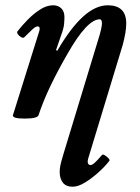

<svg xmlns="http://www.w3.org/2000/svg" viewBox="-20 -436 531 727"><path d="M73 13Q26 13 29 0L128 -316Q130 -322 130 -324.5Q130 -327 130 -329Q130 -336 122 -336Q115 -336 103.5 -325.5Q92 -315 72 -295Q68 -291 60.5 -295Q53 -299 48 -306Q43 -313 46 -317Q62 -338 84.5 -361Q107 -384 132 -400Q157 -416 181 -416Q200 -416 212 -404.5Q224 -393 224 -371Q224 -360 222.5 -344Q221 -328 212 -304L192 -246L197 -244Q247 -330 294.5 -373Q342 -416 388 -416Q458 -416 458 -347Q458 -330 454.5 -310Q451 -290 445 -267L321 141Q317 154 314.5 162.5Q312 171 312 175Q312 189 323 189Q329 189 339.5 179.5Q350 170 366 151Q369 147 377 152Q385 157 391 163.5Q397 170 394 173Q378 194 353 216.5Q328 239 302 255Q276 271 255 271Q230 271 218 255.5Q206 240 206 215Q206 203 208.5 190.5Q211 178 220 148L351 -283Q359 -308 362.5 -324Q366 -340 366 -347Q366 -363 358 -363Q334 -363 303.5 -330.5Q273 -298 236 -233Q199 -169 171 -110.5Q143 -52 126 0Q122 13 73 13Z"/></svg>

Font: Junicode VF
Style: Italic
Weight: 400
Italic angle: -11°
Designer: Peter S. Baker
Version: Version 2.209